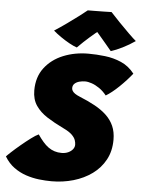

<svg xmlns="http://www.w3.org/2000/svg" viewBox="-78 -949 748 1007"><g transform="rotate(5 296.0 -446.0)"><path d="M231.5 9Q200 9 165.2 5Q130.5 1 96.2 -10.5Q62 -22 32.5 -43.5Q3 -65 -18 -100Q-13 -106 6.8 -124.2Q26.5 -142.5 52.8 -164.5Q79 -186.5 103.8 -205Q128.5 -223.5 143.5 -230Q158 -209 172 -192.8Q186 -176.5 201.2 -165.5Q216.5 -154.5 233.8 -149Q251 -143.5 271 -143.5Q290 -143.5 305.2 -150.2Q320.5 -157 329.5 -168.2Q338.5 -179.5 338.5 -192.5Q338.5 -203.5 334.2 -216.5Q330 -229.5 315.5 -244Q301 -258.5 269.5 -273.5Q220.5 -297 182.2 -321.5Q144 -346 122 -378.5Q100 -411 100 -458Q100 -528.5 136.8 -576.8Q173.5 -625 234.2 -649.8Q295 -674.5 366.5 -674.5Q409 -674.5 454 -669.2Q499 -664 539.8 -646.2Q580.5 -628.5 610 -590.5Q581.5 -554.5 543.8 -518.2Q506 -482 475.5 -464Q457.5 -486.5 437 -500.5Q416.5 -514.5 397 -521.2Q377.5 -528 362 -528Q346.5 -528 331.5 -524Q316.5 -520 306.8 -511Q297 -502 297 -487Q297 -480 301.2 -472.8Q305.5 -465.5 315.2 -458.8Q325 -452 341 -445.5Q385.5 -427.5 421.5 -407.8Q457.5 -388 483.2 -363.8Q509 -339.5 522.8 -308.2Q536.5 -277 536.5 -236Q536.5 -176.5 511.8 -130.8Q487 -85 444.2 -54Q401.5 -23 346.5 -7Q291.5 9 231.5 9ZM468 -902.5Q487 -881.5 515 -852.5Q543 -823.5 569 -798Q595 -772.5 608 -762Q577 -740.5 542.5 -723.2Q508 -706 481.5 -698Q468 -714.5 454.2 -730.8Q440.5 -747 428.2 -761.5Q416 -776 407.2 -786Q398.5 -796 395.5 -799.5H412Q406 -795 394 -785.2Q382 -775.5 366.5 -761.8Q351 -748 334.2 -732.5Q317.5 -717 302.5 -701.5Q285.5 -707 262 -720Q238.5 -733 215.5 -749Q192.5 -765 176 -779.5Q206.5 -799 241.5 -824Q276.5 -849 304.8 -870.5Q333 -892 343 -900.5Q353.5 -900.5 378.5 -900.8Q403.5 -901 429.5 -901.5Q455.5 -902 468 -902.5Z"/></g></svg>

Font: Grandstander Thin Black
Style: Italic
Weight: 900
Italic angle: -15°
Version: Version 1.200